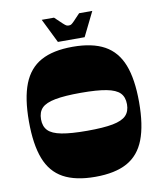

<svg xmlns="http://www.w3.org/2000/svg" viewBox="-96 -961 885 1047"><g transform="rotate(-10 347.0 -437.0)"><path d="M347 10Q238 10 170.5 -27Q103 -64 72.5 -143.5Q42 -223 42 -350Q42 -478 73 -557Q104 -636 171 -673Q238 -710 347 -710Q456 -710 523 -673Q590 -636 621 -557Q652 -478 652 -350Q652 -223 621.5 -143.5Q591 -64 524 -27Q457 10 347 10ZM347 -245Q437 -245 489 -255Q541 -265 563 -288Q585 -311 585 -350Q585 -390 563 -412.5Q541 -435 489 -445Q437 -455 347 -455Q258 -455 205.5 -445Q153 -435 131 -412.5Q109 -390 109 -350Q109 -311 131 -288Q153 -265 205.5 -255Q258 -245 347 -245ZM273 -750 207 -884H275Q304 -856 316.5 -844.5Q329 -833 334.5 -830.5Q340 -828 347 -828Q355 -828 360 -830.5Q365 -833 376.5 -844.5Q388 -856 414 -884H487L421 -750Z"/></g></svg>

Font: Ojuju ExtraBold
Style: Regular
Weight: 800
Designer: Chisaokwu Joboson, Mirko Velimirovic
Foundry: Udi Foundry
Version: Version 1.000